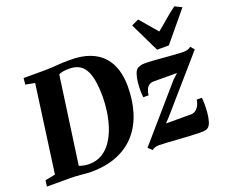

<svg xmlns="http://www.w3.org/2000/svg" viewBox="-149 -1068 1543 1297"><g transform="rotate(-20 623.0 -419.0)"><path d="M89 -743H243Q286.5 -744 332 -747.5Q377.5 -751 421 -751Q507.5 -751.5 567.2 -728.5Q627 -705.5 663 -664.5Q699 -623.5 715.2 -569.2Q731.5 -515 731.5 -452.5Q731.5 -352.5 706.2 -268.2Q681 -184 628.2 -122Q575.5 -60 493.8 -25.5Q412 9 299 9Q286.5 9 269 7.5Q251.5 6 231.8 4.2Q212 2.5 193 1.2Q174 0 158 0H-13.5L-8 -43.5L65 -58L151 -685L84.5 -697.5ZM232 -27.5 213.5 -67.5Q217.5 -64.5 232.2 -59.2Q247 -54 267 -49.5Q287 -45 307 -45Q361 -45 401.2 -69.5Q441.5 -94 469.5 -135.5Q497.5 -177 514.8 -228.8Q532 -280.5 540 -335.5Q548 -390.5 548 -442Q548 -509 539.5 -557.5Q531 -606 513.2 -637Q495.5 -668 467.5 -682.5Q439.5 -697 400 -697Q375 -697 358.8 -694.5Q342.5 -692 332.5 -687.8Q322.5 -683.5 316 -679.5L327 -706ZM1074.5 -420.5Q1060.5 -420.5 1043.5 -420.5Q1026.5 -420.5 1008.5 -420.5Q990.5 -420.5 972.5 -420.8Q954.5 -421 937.8 -421Q921 -421 907.5 -421Q885.5 -421 872 -410.5Q858.5 -400 851.5 -382.5Q844.5 -365 842.5 -344.5H804.5Q802 -361 801.5 -390.5Q801 -420 804.5 -452.2Q808 -484.5 816.8 -510.2Q825.5 -536 841.5 -545.5Q847 -548 859.8 -552.2Q872.5 -556.5 890 -556.5Q917 -556.5 954.5 -554Q992 -551.5 1031.8 -548Q1071.5 -544.5 1107 -542Q1142.5 -539.5 1165 -539.5Q1183 -539.5 1195.5 -543.5Q1208 -547.5 1218.5 -556.5L1242 -529.5L918.5 -158L888 -125.5Q907.5 -125.5 928.2 -125.5Q949 -125.5 971.5 -125.5Q994 -125.5 1018.2 -125.5Q1042.5 -125.5 1068.5 -125.5Q1096 -125.5 1115 -149.2Q1134 -173 1138 -206H1175.5Q1177.5 -187.5 1177.5 -158Q1177.5 -128.5 1174.8 -96.5Q1172 -64.5 1164.2 -38.5Q1156.5 -12.5 1143 -1Q1136.5 5.5 1122.8 8.5Q1109 11.5 1087.5 11.5Q1059.5 11.5 1018.8 9.2Q978 7 934.5 4Q891 1 852.8 -1.5Q814.5 -4 792 -4Q780 -4 765.5 -0.2Q751 3.5 742 12.5L714.5 -14L1037 -386ZM1002 -614.5 899.5 -826 951 -850Q977 -821 1003.8 -788.2Q1030.5 -755.5 1058 -725Q1097 -756 1134 -788.5Q1171 -821 1211.5 -850L1261 -825.5L1086.5 -614.5Z"/></g></svg>

Font: Merriweather 48pt Black
Style: Italic
Weight: 900
Italic angle: -7.8°
Version: Version 2.101